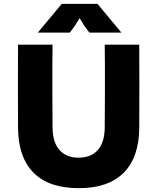

<svg xmlns="http://www.w3.org/2000/svg" viewBox="-20 -966 820 1001"><path d="M253 -627Q253 -547 253 -473.5Q253 -400 254 -300Q255 -222 291 -183Q327 -144 390 -144Q453 -144 489 -183Q525 -222 526 -300Q527 -400 527 -473.5Q527 -547 527 -627Q526 -658 526 -733H706Q707 -511 706 -300Q705 -146 625 -65.5Q545 15 390 15Q235 15 155 -65.5Q75 -146 74 -300Q73 -511 74 -733H254Q254 -658 253 -627ZM488 -946 613 -796H446L420 -831L372 -909H418L370 -831L344 -796H177L302 -946Z"/></svg>

Font: Kreadon
Style: Regular
Weight: 400
Designer: kohakuno
Foundry: StudioGnu
Version: Version 1.000;Glyphs 3.1.2 (3151)